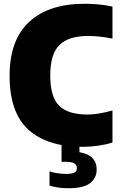

<svg xmlns="http://www.w3.org/2000/svg" viewBox="-20 -770 640 1020"><path d="M420 10Q232.5 10 131.8 -80.2Q31 -170.5 31 -368Q31 -557.5 135 -653.8Q239 -750 429.5 -750Q509.5 -750 577.5 -735V-565Q547 -571 514.8 -575Q482.5 -579 448 -579Q345 -579 296 -531Q247 -483 247 -370Q247 -254.5 294.5 -208Q342 -161.5 445.5 -161.5Q475.5 -161.5 509.2 -167.5Q543 -173.5 577.5 -183V-13Q546 -2.5 503.5 3.8Q461 10 420 10ZM343 230Q313.5 230 288.8 226.2Q264 222.5 243 216V140.5Q263.5 147.5 288.2 150.8Q313 154 332 154Q360.5 154 374.5 147.2Q388.5 140.5 388.5 123Q388.5 89.5 330.5 89.5H307V-10H402V38.5Q493.5 54 493.5 130.5Q493.5 176 458.5 203Q423.5 230 343 230Z"/></svg>

Font: Encode Sans Semi Condensed Black
Style: Regular
Weight: 900
Width: 4
Designer: Multiple Designers
Foundry: Impallari Type
Version: Version 3.000; ttfautohint (v1.8.3) -l 8 -r 50 -G 200 -x 14 